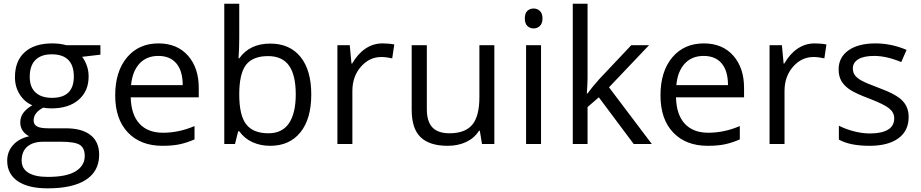

<svg xmlns="http://www.w3.org/2000/svg" viewBox="-20 -780 4988 1040"><path d="M523.9 -535.2V-483.9L424.8 -472.2Q438.5 -455.1 449.2 -427.5Q460 -399.9 460 -365.2Q460 -286.6 406.2 -239.7Q352.5 -192.9 258.8 -192.9Q234.9 -192.9 213.9 -196.8Q162.1 -169.4 162.1 -127.9Q162.1 -106 180.2 -95.5Q198.2 -85 242.2 -85H336.9Q423.8 -85 470.5 -48.3Q517.1 -11.7 517.1 58.1Q517.1 147 445.8 193.6Q374.5 240.2 237.8 240.2Q132.8 240.2 75.9 201.2Q19 162.1 19 90.8Q19 42 50.3 6.3Q81.5 -29.3 138.2 -42Q117.7 -51.3 103.8 -70.8Q89.8 -90.3 89.8 -116.2Q89.8 -145.5 105.5 -167.5Q121.1 -189.5 154.8 -210Q113.3 -227.1 87.2 -268.1Q61 -309.1 61 -361.8Q61 -449.7 113.8 -497.3Q166.5 -544.9 263.2 -544.9Q305.2 -544.9 338.9 -535.2ZM97.2 89.8Q97.2 133.3 133.8 155.8Q170.4 178.2 238.8 178.2Q340.8 178.2 389.9 147.7Q439 117.2 439 64.9Q439 21.5 412.1 4.6Q385.3 -12.2 311 -12.2H213.9Q158.7 -12.2 127.9 14.2Q97.2 40.5 97.2 89.8ZM141.1 -363.8Q141.1 -307.6 172.9 -278.8Q204.6 -250 261.2 -250Q379.9 -250 379.9 -365.2Q379.9 -485.8 259.8 -485.8Q202.6 -485.8 171.9 -455.1Q141.1 -424.3 141.1 -363.8Z M859.9 9.8Q741.2 9.8 672.6 -62.5Q604 -134.8 604 -263.2Q604 -392.6 667.7 -468.8Q731.4 -544.9 838.9 -544.9Q939.5 -544.9 998 -478.8Q1056.6 -412.6 1056.6 -304.2V-252.9H688Q690.4 -158.7 735.6 -109.9Q780.8 -61 862.8 -61Q949.2 -61 1033.7 -97.2V-24.9Q990.7 -6.3 952.4 1.7Q914.1 9.8 859.9 9.8ZM837.9 -477.1Q773.4 -477.1 735.1 -435.1Q696.8 -393.1 689.9 -318.8H969.7Q969.7 -395.5 935.5 -436.3Q901.4 -477.1 837.9 -477.1Z M1443.8 -543.9Q1549.3 -543.9 1607.7 -471.9Q1666 -399.9 1666 -268.1Q1666 -136.2 1607.2 -63.2Q1548.3 9.8 1443.8 9.8Q1391.6 9.8 1348.4 -9.5Q1305.2 -28.8 1275.9 -68.8H1270L1252.9 0H1194.8V-759.8H1275.9V-575.2Q1275.9 -513.2 1272 -463.9H1275.9Q1332.5 -543.9 1443.8 -543.9ZM1432.1 -476.1Q1349.1 -476.1 1312.5 -428.5Q1275.9 -380.9 1275.9 -268.1Q1275.9 -155.3 1313.5 -106.7Q1351.1 -58.1 1434.1 -58.1Q1508.8 -58.1 1545.4 -112.5Q1582 -167 1582 -269Q1582 -373.5 1545.4 -424.8Q1508.8 -476.1 1432.1 -476.1Z M2051.8 -544.9Q2087.4 -544.9 2115.7 -539.1L2104.5 -463.9Q2071.3 -471.2 2045.9 -471.2Q1981 -471.2 1934.8 -418.5Q1888.7 -365.7 1888.7 -287.1V0H1807.6V-535.2H1874.5L1883.8 -436H1887.7Q1917.5 -488.3 1959.5 -516.6Q2001.5 -544.9 2051.8 -544.9Z M2292 -535.2V-188Q2292 -122.6 2321.8 -90.3Q2351.6 -58.1 2415 -58.1Q2499 -58.1 2537.8 -104Q2576.7 -149.9 2576.7 -253.9V-535.2H2657.7V0H2590.8L2579.1 -71.8H2574.7Q2549.8 -32.2 2505.6 -11.2Q2461.4 9.8 2404.8 9.8Q2307.1 9.8 2258.5 -36.6Q2210 -83 2210 -185.1V-535.2Z M2910.6 0H2829.6V-535.2H2910.6ZM2822.8 -680.2Q2822.8 -708 2836.4 -720.9Q2850.1 -733.9 2870.6 -733.9Q2890.1 -733.9 2904.3 -720.7Q2918.5 -707.5 2918.5 -680.2Q2918.5 -652.8 2904.3 -639.4Q2890.1 -626 2870.6 -626Q2850.1 -626 2836.4 -639.4Q2822.8 -652.8 2822.8 -680.2Z M3162.6 -273.9Q3183.6 -303.7 3226.6 -352.1L3399.4 -535.2H3495.6L3278.8 -307.1L3510.7 0H3412.6L3223.6 -252.9L3162.6 -200.2V0H3082.5V-759.8H3162.6V-356.9Q3162.6 -330.1 3158.7 -273.9Z M3813.5 9.8Q3694.8 9.8 3626.2 -62.5Q3557.6 -134.8 3557.6 -263.2Q3557.6 -392.6 3621.3 -468.8Q3685.1 -544.9 3792.5 -544.9Q3893.1 -544.9 3951.7 -478.8Q4010.3 -412.6 4010.3 -304.2V-252.9H3641.6Q3644 -158.7 3689.2 -109.9Q3734.4 -61 3816.4 -61Q3902.8 -61 3987.3 -97.2V-24.9Q3944.3 -6.3 3906 1.7Q3867.7 9.8 3813.5 9.8ZM3791.5 -477.1Q3727.1 -477.1 3688.7 -435.1Q3650.4 -393.1 3643.6 -318.8H3923.3Q3923.3 -395.5 3889.2 -436.3Q3855 -477.1 3791.5 -477.1Z M4392.6 -544.9Q4428.2 -544.9 4456.5 -539.1L4445.3 -463.9Q4412.1 -471.2 4386.7 -471.2Q4321.8 -471.2 4275.6 -418.5Q4229.5 -365.7 4229.5 -287.1V0H4148.4V-535.2H4215.3L4224.6 -436H4228.5Q4258.3 -488.3 4300.3 -516.6Q4342.3 -544.9 4392.6 -544.9Z M4901.9 -146Q4901.9 -71.3 4846.2 -30.8Q4790.5 9.8 4689.9 9.8Q4583.5 9.8 4523.9 -23.9V-99.1Q4562.5 -79.6 4606.7 -68.4Q4650.9 -57.1 4691.9 -57.1Q4755.4 -57.1 4789.6 -77.4Q4823.7 -97.7 4823.7 -139.2Q4823.7 -170.4 4796.6 -192.6Q4769.5 -214.8 4690.9 -245.1Q4616.2 -272.9 4584.7 -293.7Q4553.2 -314.5 4537.8 -340.8Q4522.5 -367.2 4522.5 -403.8Q4522.5 -469.2 4575.7 -507.1Q4628.9 -544.9 4721.7 -544.9Q4808.1 -544.9 4890.6 -509.8L4861.8 -443.8Q4781.2 -477.1 4715.8 -477.1Q4658.2 -477.1 4628.9 -459Q4599.6 -440.9 4599.6 -409.2Q4599.6 -387.7 4610.6 -372.6Q4621.6 -357.4 4646 -343.8Q4670.4 -330.1 4739.7 -304.2Q4835 -269.5 4868.4 -234.4Q4901.9 -199.2 4901.9 -146Z"/></svg>

Font: f0_46825 
Style: Regular
Weight: 400
Foundry: Ascender Corporation
Version: Version 1.10